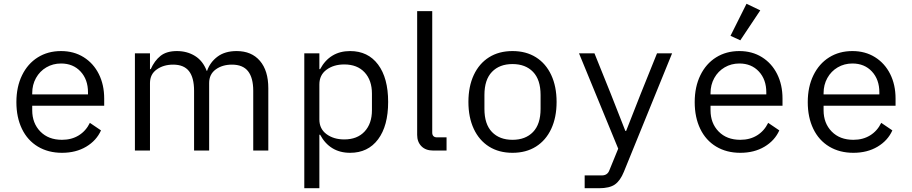

<svg xmlns="http://www.w3.org/2000/svg" viewBox="-20 -799 4840 1019"><path d="M67 -257Q67 -338 97 -399.5Q127 -461 180.5 -494.5Q234 -528 304 -528Q372 -528 424 -495.5Q476 -463 504.5 -406Q533 -349 533 -276V-238H151V-214Q151 -145 194 -101Q237 -57 309 -57Q360 -57 398 -80.5Q436 -104 457 -147L516 -107Q492 -53 437.5 -20.5Q383 12 309 12Q236 12 181 -21Q126 -54 96.5 -115Q67 -176 67 -257ZM151 -305V-298H447V-309Q447 -377 407.5 -419.5Q368 -462 304 -462Q261 -462 226 -441.5Q191 -421 171 -385Q151 -349 151 -305Z M696 -516H776V-432H780Q800 -477 832 -502.5Q864 -528 919 -528Q973 -528 1015 -502Q1057 -476 1077 -423H1079Q1095 -469 1134.5 -498.5Q1174 -528 1236 -528Q1315 -528 1359.5 -476Q1404 -424 1404 -331V0H1324V-317Q1324 -386 1296.5 -421Q1269 -456 1211 -456Q1160 -456 1125 -430.5Q1090 -405 1090 -358V0H1010V-317Q1010 -387 983 -421.5Q956 -456 899 -456Q848 -456 812 -430.5Q776 -405 776 -358V0H696Z M1595 -516H1675V-432H1679Q1704 -479 1744 -503.5Q1784 -528 1838 -528Q1933 -528 1986.5 -456.5Q2040 -385 2040 -258Q2040 -131 1986.5 -59.5Q1933 12 1838 12Q1784 12 1744 -12.5Q1704 -37 1679 -84H1675V200H1595ZM1954 -214V-302Q1954 -373 1915 -415Q1876 -457 1807 -457Q1751 -457 1713 -429Q1675 -401 1675 -351V-165Q1675 -115 1713 -87Q1751 -59 1807 -59Q1876 -59 1915 -101Q1954 -143 1954 -214Z M2279 0Q2239 0 2216.5 -23Q2194 -46 2194 -83V-740H2274V-95Q2274 -83 2280.5 -76.5Q2287 -70 2299 -70H2350V0Z M2466 -258Q2466 -340 2494.5 -401Q2523 -462 2575.5 -495Q2628 -528 2700 -528Q2772 -528 2824.5 -495Q2877 -462 2905.5 -401Q2934 -340 2934 -258Q2934 -176 2905.5 -115Q2877 -54 2824.5 -21Q2772 12 2700 12Q2628 12 2575.5 -21Q2523 -54 2494.5 -115Q2466 -176 2466 -258ZM2849 -221V-295Q2849 -376 2809 -417.5Q2769 -459 2700 -459Q2631 -459 2591 -417.5Q2551 -376 2551 -295V-221Q2551 -140 2591 -98.5Q2631 -57 2700 -57Q2769 -57 2809 -98.5Q2849 -140 2849 -221Z M3467 -516H3547L3291 113Q3272 160 3243.5 180Q3215 200 3159 200H3083V132H3174Q3204 132 3214 105L3261 -10L3053 -516H3135L3222 -300L3299 -104H3303L3380 -300Z M3667 -257Q3667 -338 3697 -399.5Q3727 -461 3780.5 -494.5Q3834 -528 3904 -528Q3972 -528 4024 -495.5Q4076 -463 4104.5 -406Q4133 -349 4133 -276V-238H3751V-214Q3751 -145 3794 -101Q3837 -57 3909 -57Q3960 -57 3998 -80.5Q4036 -104 4057 -147L4116 -107Q4092 -53 4037.5 -20.5Q3983 12 3909 12Q3836 12 3781 -21Q3726 -54 3696.5 -115Q3667 -176 3667 -257ZM3751 -305V-298H4047V-309Q4047 -377 4007.5 -419.5Q3968 -462 3904 -462Q3861 -462 3826 -441.5Q3791 -421 3771 -385Q3751 -349 3751 -305ZM3909 -585 3857 -609 3942 -779 4015 -744Z M4267 -257Q4267 -338 4297 -399.5Q4327 -461 4380.5 -494.5Q4434 -528 4504 -528Q4572 -528 4624 -495.5Q4676 -463 4704.5 -406Q4733 -349 4733 -276V-238H4351V-214Q4351 -145 4394 -101Q4437 -57 4509 -57Q4560 -57 4598 -80.5Q4636 -104 4657 -147L4716 -107Q4692 -53 4637.5 -20.5Q4583 12 4509 12Q4436 12 4381 -21Q4326 -54 4296.5 -115Q4267 -176 4267 -257ZM4351 -305V-298H4647V-309Q4647 -377 4607.5 -419.5Q4568 -462 4504 -462Q4461 -462 4426 -441.5Q4391 -421 4371 -385Q4351 -349 4351 -305Z"/></svg>

Font: iA Writer Quattro V
Style: Regular
Weight: 400
Designer: Mike Abbink, Paul van der Laan, Pieter van Rosmalen, Oliver Reichenstein
Foundry: Information Architects Inc.
Version: Version 2.000